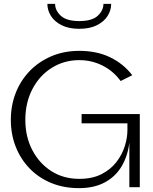

<svg xmlns="http://www.w3.org/2000/svg" viewBox="-20 -968 791 993"><path d="M389 5Q309 5 244 -22Q179 -49 132.5 -97.5Q86 -146 61 -210Q36 -274 36 -348Q36 -422 61 -486.5Q86 -551 133 -600Q180 -649 245.5 -677Q311 -705 390 -705Q481 -705 550 -671.5Q619 -638 664 -579L604 -549Q566 -601 510 -629Q454 -657 390 -657Q311 -657 247.5 -617Q184 -577 147.5 -507Q111 -437 111 -348Q111 -261 147 -192Q183 -123 245.5 -83Q308 -43 390 -43Q458 -43 505.5 -67.5Q553 -92 582.5 -130.5Q612 -169 625.5 -212.5Q639 -256 639 -295V-330H402V-378H703V0H649V-231Q641 -162 609.5 -108.5Q578 -55 522.5 -25Q467 5 389 5ZM555 -948Q555 -915 536.5 -885.5Q518 -856 481 -837.5Q444 -819 390 -819Q336 -819 299 -837.5Q262 -856 243.5 -885.5Q225 -915 225 -948H265Q265 -914 294.5 -886.5Q324 -859 390 -859Q456 -859 485.5 -886.5Q515 -914 515 -948Z"/></svg>

Font: Panamera
Style: Regular
Weight: 400
Designer: Bastien Sozeau
Foundry: NBR — Bastien Sozeau
Version: Version 3.002; ttfautohint (v1.8.4.7-5d5b);gftools[0.9.33]